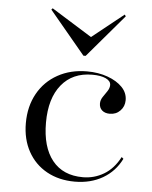

<svg xmlns="http://www.w3.org/2000/svg" viewBox="-50 -705 601 758"><g transform="rotate(5 250.5 -326.0)"><path d="M274.2 11.3Q211.3 11.3 163.3 -15.3Q115.3 -41.9 88.7 -90.3Q62.1 -138.7 62.1 -202.4Q62.1 -268.5 90.3 -319.4Q118.5 -370.2 169.4 -398.4Q220.2 -426.6 285.5 -426.6Q330.6 -426.6 367.3 -413.3Q404 -400 425.4 -377.8Q446.8 -355.6 446.8 -326.6Q446.8 -301.6 430.2 -284.7Q413.7 -267.7 388.7 -267.7Q369.4 -267.7 358.1 -277.8Q346.8 -287.9 346.8 -304.8Q346.8 -318.5 355.2 -331Q363.7 -343.5 372.2 -356Q380.6 -368.5 380.6 -380.6Q380.6 -396.8 360.9 -406Q341.1 -415.3 307.3 -415.3Q229 -415.3 185.1 -361.3Q141.1 -307.3 141.1 -211.3Q141.1 -114.5 183.5 -61.7Q225.8 -8.9 304.8 -8.9Q349.2 -8.9 387.5 -31.5Q425.8 -54 450.8 -101.6L458.1 -95.2Q433.1 -44.4 385.1 -16.5Q337.1 11.3 274.2 11.3ZM413.7 -662.9 418.5 -656.5 274.2 -487.1H265.3L123.4 -657.3L128.2 -662.9L305.6 -552.4L277.4 -554Z"/></g></svg>

Font: Playfair 144pt SemiExpanded Light
Style: Regular
Weight: 300
Width: 6
Designer: Claus Eggers Sørensen
Foundry: Claus Eggers Sørensen
Version: Version 2.203